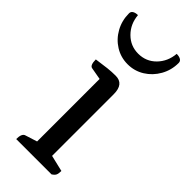

<svg xmlns="http://www.w3.org/2000/svg" viewBox="-226 -721 757 757"><g transform="rotate(45 152.5 -342.5)"><path d="M50 0Q50 -32 66 -36L126 -55L115 -41V-413L127 -398L65 -409Q50 -411 50 -444Q84 -449 106.5 -451.5Q129 -454 151 -454Q197 -454 197 -397V-43L185 -56L265 -37Q265 -22 261.5 -14.5Q258 -7 247 0ZM152 -519Q114 -519 82.5 -538.5Q51 -558 32.5 -591.5Q14 -625 14 -665Q14 -675 22.5 -680Q31 -685 44 -685Q48 -639 78.5 -608.5Q109 -578 152 -578Q196 -578 226 -608.5Q256 -639 260 -685Q274 -685 282.5 -680Q291 -675 291 -665Q291 -625 272 -591.5Q253 -558 221.5 -538.5Q190 -519 152 -519Z"/></g></svg>

Font: Petrona
Style: Regular
Weight: 400
Designer: Ringo R. Seeber
Foundry: Ringo R. Seeber
Version: Version 2.001; ttfautohint (v1.8.3)